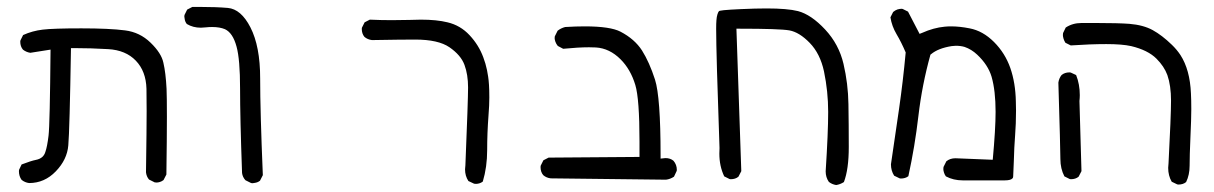

<svg xmlns="http://www.w3.org/2000/svg" viewBox="-20 -425 3540 560"><path d="M195.3 -284.7Q245.6 -284.7 295.4 -281.7Q346.7 -278.8 376.2 -248Q405.8 -217.3 407.2 -166Q407.7 -149.4 407.7 -100.8Q407.7 -52.2 405.8 77.6Q407.2 89.8 414.6 98.6L431.2 106.9Q433.1 107.4 437 107.4Q440.9 107.4 446.5 105.7Q452.1 104 457 100.1L465.3 84Q466.8 -25.4 466.8 -84.2Q466.8 -143.1 465.8 -166Q463.4 -212.9 456.5 -242.2Q450.7 -270 419.2 -300.5Q387.7 -331.1 344.7 -336.4Q299.3 -342.3 217.3 -342.3Q135.3 -342.3 104.7 -338.6Q74.2 -335 47.4 -322.8L39.6 -307.1Q39.1 -305.2 39.1 -303.7Q39.1 -289.6 46.9 -280.3Q56.2 -272.9 68.4 -271L127.4 -280.3Q125.5 -61 121.6 -29.3Q117.7 2.9 112.3 18.1Q109.9 26.4 104 32.2Q96.7 39.1 84 41.5Q71.3 43.9 43 54.7L35.6 70.3Q35.2 72.3 35.2 74.2Q35.2 88.9 43 99.6Q52.7 107.4 64.9 108.9Q109.9 108.9 142.8 74.7Q175.8 40.5 179.2 -1Q183.1 -44.4 187 -284.7Z M712.4 108.9Q714.4 109.4 716.8 109.4Q719.2 109.4 723.1 108.4Q731.4 107.4 738.3 102.1L746.6 85.9Q738.8 -101.1 738.8 -196.3Q738.8 -290 710.4 -345.2Q683.1 -398.4 644.5 -401.9Q610.8 -404.8 563.5 -404.8Q552.7 -404.8 541 -404.8L525.9 -397L518.1 -381.3Q517.6 -379.4 517.6 -376.7Q517.6 -374 518.6 -370.1Q519.5 -361.8 524.9 -355Q543 -344.2 565.9 -344.2Q571.8 -344.2 580.3 -345.2Q588.9 -346.2 598.6 -346.2Q621.1 -346.2 636.2 -339.8Q659.2 -329.1 669.9 -289.1Q680.2 -252 680.2 -166.7Q680.2 -81.5 686 79.6Q687.5 91.3 695.8 100.6Z M1064.9 -308.1Q1150.4 -309.6 1190.9 -309.6Q1258.3 -309.6 1291 -287.1Q1324.2 -264.2 1334.7 -235.8Q1345.2 -207.5 1345.2 -169.9Q1345.2 -133.8 1337.4 57.1Q1336.4 66.4 1336.4 68.8Q1336.4 88.4 1346.2 103L1362.8 110.8Q1364.7 111.3 1368.4 111.3Q1372.1 111.3 1377.7 109.9Q1383.3 108.4 1388.2 104.5Q1400.9 62 1400.9 12.7Q1400.9 -36.6 1404.8 -88.4Q1407.2 -117.7 1407.2 -140.6Q1407.2 -163.6 1406.2 -177.5Q1405.3 -191.4 1403.8 -201.2Q1402.3 -210.9 1400.4 -220.7Q1396.5 -239.7 1389.6 -257.8Q1376.5 -293.5 1349.6 -322.3Q1322.8 -351.1 1285.2 -359.9Q1253.9 -367.7 1207.5 -367.7Q1195.8 -367.7 1174.6 -366.9Q1153.3 -366.2 1122.3 -366.2Q1091.3 -366.2 1058.6 -367.7L1043.5 -359.9L1035.6 -344.2Q1035.2 -342.3 1035.2 -340.8Q1035.2 -326.7 1043 -317.4Q1052.2 -309.6 1064.9 -308.1Z M1954.1 70.8Q1954.1 55.2 1944.3 43.9Q1935.1 36.1 1920.9 36.1Q1918.5 36.1 1906.7 37.6V28.3Q1906.7 -142.1 1890.4 -192.9Q1874 -243.7 1852.5 -277.8Q1831.1 -311 1790 -332.5Q1760.3 -348.1 1685.5 -348.1Q1659.7 -348.1 1628.4 -346.2Q1615.7 -342.8 1606.4 -335.4L1598.1 -318.8Q1597.7 -317.4 1597.7 -313.5Q1597.7 -309.6 1599.9 -303.2Q1602.1 -296.9 1606.9 -291L1622.6 -282.7Q1667 -287.1 1697.8 -287.1Q1708.5 -287.1 1717.8 -286.6Q1757.8 -284.2 1790 -252Q1819.3 -222.7 1833 -177.2Q1845.2 -136.7 1845.2 -12.2Q1845.2 5.4 1845.2 32.7L1580.1 34.7L1564.9 42.5L1557.1 58.1Q1556.6 60.1 1556.6 62Q1556.6 76.7 1564.5 85.9Q1573.7 93.8 1586.4 95.2L1922.4 99.1Q1934.6 97.7 1945.8 90.3L1953.6 73.7Q1954.1 72.3 1954.1 70.8Z M2215.8 -400.4Q2199.2 -400.4 2180.7 -399.9Q2092.8 -397 2079.6 -393.6L2077.1 -392.6Q2074.7 -390.1 2072.5 -383.1Q2070.3 -376 2069.6 -366.2Q2068.8 -356.4 2068.8 -341.3Q2068.8 -270 2078.6 6.8Q2078.1 15.6 2078.1 22.9Q2078.1 59.6 2092.3 89.4L2107.9 97.2Q2109.9 97.7 2111.3 97.7Q2125 97.7 2133.8 90.3L2142.1 74.2L2127.9 -341.3H2136.7Q2253.9 -341.3 2282.2 -336.4Q2311.5 -331.1 2341.8 -299.8Q2372.1 -268.6 2383.3 -216.8Q2395.5 -158.2 2395.5 -98.4Q2395.5 -38.6 2388.2 74.7Q2388.2 92.3 2397.5 105.5Q2406.7 112.8 2418.9 114.7Q2430.7 112.8 2441.4 106Q2455.6 68.8 2455.6 3.7Q2455.6 -61.5 2454.6 -121.6Q2453.6 -181.6 2440.2 -238.8Q2426.8 -295.9 2386.7 -338.9Q2346.2 -382.3 2307.6 -392.6Q2276.4 -400.4 2215.8 -400.4Z M2910.2 101.1Q2927.2 101.1 2932.6 95.7Q2935.1 93.8 2935.1 89.8Q2936 68.8 2937 44.9Q2938 4.4 2940.7 -29.8Q2943.4 -64 2943.4 -102.1Q2943.4 -114.7 2942.9 -128.9Q2941.9 -183.1 2926.8 -226.6Q2911.6 -270 2879.2 -302.5Q2846.7 -335 2808.1 -342.3Q2778.8 -348.1 2753.9 -348.1Q2744.6 -348.1 2735.4 -347.2Q2703.1 -344.2 2669.4 -329.1L2662.1 -326.2L2628.4 -391.1L2612.8 -398.9Q2611.3 -399.4 2609.4 -399.4Q2607.4 -399.4 2604.2 -398.9Q2601.1 -398.4 2597.7 -397.5Q2590.8 -395 2585 -390.1L2577.1 -374.5Q2581.1 -348.6 2595 -325.2Q2608.9 -301.8 2621.6 -272Q2613.8 -187.5 2602.1 -106.4L2578.6 54.2Q2578.6 72.8 2587.9 87.4L2604 95.2Q2606 95.7 2607.4 95.7Q2620.6 95.7 2629.4 88.9Q2648.4 2 2658.7 -86.9Q2669.4 -178.2 2693.8 -265.6L2695.8 -267.1Q2716.3 -284.2 2755.4 -290.5Q2762.7 -291.5 2767.6 -291.5Q2782.2 -291.5 2793.5 -288.1Q2813.5 -281.2 2830.1 -265.6Q2861.8 -235.8 2872.1 -201.2Q2883.8 -160.6 2883.8 -98.6Q2883.8 -49.3 2875.5 41L2766.6 36.6Q2751 36.6 2740.2 45.4L2731.9 62Q2731.4 64 2731.4 68.1Q2731.4 72.3 2733.2 78.1Q2734.9 84 2738.8 89.4Q2760.7 101.1 2788.1 101.1Q2792 101.1 2795.9 101.1H2903.3Z M3103.5 97.7Q3117.2 97.7 3126 90.3L3134.3 74.2L3128.4 -130.4Q3129.4 -139.2 3129.4 -147.5Q3129.4 -179.2 3118.7 -206.1L3103 -213.4Q3101.1 -213.9 3099.6 -213.9Q3085.4 -213.9 3076.2 -206.1Q3068.8 -196.8 3066.9 -184.1Q3072.8 10.7 3072.8 38.8Q3072.8 66.9 3084.5 89.4L3100.1 97.2Q3102.1 97.7 3103.5 97.7ZM3417 113.3Q3430.7 113.3 3439.5 106Q3449.7 85 3449.7 58.6Q3449.7 29.3 3452.1 -24.7Q3454.6 -78.6 3454.6 -106.2Q3454.6 -133.8 3453.6 -152.3Q3450.7 -221.7 3422.9 -264.6Q3412.1 -280.8 3397.9 -294.4Q3369.1 -322.3 3342 -337.2Q3314.9 -352.1 3273.9 -355.5Q3240.7 -357.9 3178.7 -357.9Q3160.6 -357.9 3140.6 -357.9H3134.3Q3108.4 -357.9 3088.4 -344.7L3080.6 -328.6Q3080.1 -326.7 3080.1 -322.8Q3080.1 -318.8 3081.8 -312.7Q3083.5 -306.6 3087.4 -300.3L3103 -292.5Q3160.2 -296.4 3206.5 -296.4Q3252.9 -296.4 3279.3 -290.5Q3328.1 -278.8 3353 -253.9Q3375.5 -231.4 3384.8 -206.1Q3395.5 -175.3 3395.5 -131.6Q3395.5 -87.9 3388.2 51.3Q3387.2 60.5 3387.2 64.5Q3387.2 87.4 3397.5 105L3413.6 112.8Q3415.5 113.3 3417 113.3Z"/></svg>

Font: NaikaiFont
Style: Light
Weight: 300
Version: Version 1.89